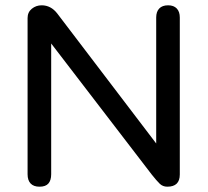

<svg xmlns="http://www.w3.org/2000/svg" viewBox="-20 -697 783 724"><path d="M84 -40V-629Q84 -651 100 -664Q116 -677 137 -677Q172 -677 196 -646L569 -156V-631Q569 -653 580.5 -665Q592 -677 614 -677Q635 -677 646.5 -665Q658 -653 658 -631V-39Q658 7 611 7Q594 7 582.5 -4Q571 -15 552 -39L173 -533V-40Q173 -17 162.5 -5Q152 7 129 7Q107 7 95.5 -5Q84 -17 84 -40Z"/></svg>

Font: SN Pro
Style: Regular
Weight: 400
Designer: Tobias Whetton
Foundry: Supernotes
Version: Version 1.003